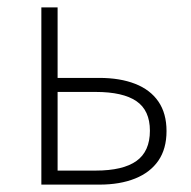

<svg xmlns="http://www.w3.org/2000/svg" viewBox="-20 -500 516 520"><path d="M92 0V-480H136V-289H249Q305 -289 346 -273Q387 -257 409 -225Q431 -193 431 -145Q431 -97 409 -65Q387 -33 346 -16.5Q305 0 249 0ZM136 -38H239Q313 -38 349.5 -64Q386 -90 386 -146Q386 -201 349.5 -226Q313 -251 239 -251H136Z"/></svg>

Font: Source Sans 3 Light
Style: Regular
Weight: 300
Designer: Paul D. Hunt
Foundry: Adobe
Version: Version 3.052;hotconv 1.1.0;makeotfexe 2.6.0